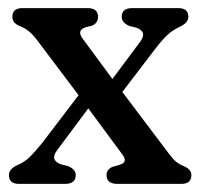

<svg xmlns="http://www.w3.org/2000/svg" viewBox="-20 -454 495 474"><path d="M184.5 -358 257.5 -259 325 -349.5Q345 -375 317 -385.5L299 -390Q280.5 -398.5 280.5 -412.5Q280.5 -434 306.5 -434H420Q445 -434 445 -412.5Q445 -397.5 423 -387.5Q407 -380 394.5 -368.8Q382 -357.5 364.5 -335L282 -227L395.5 -76.5Q406 -62 414.2 -55.2Q422.5 -48.5 434.5 -43.5Q452.5 -35.5 452.5 -22Q452.5 0 427.5 0H270Q243 0 243 -22Q243 -35.5 257.5 -42L275 -47Q296.5 -53 282.5 -72L198 -186.5L122 -84.5Q102 -59 130 -48.5L148 -44Q167 -36 167 -22Q167 0 140.5 0H27Q2 0 2 -22Q2 -37 24 -47Q40.5 -54 52.5 -65.5Q64.5 -77 82.5 -99L174 -219L71.5 -355Q52.5 -381 29 -389.5Q10.5 -397 10.5 -412.5Q10.5 -434 35.5 -434H196Q222 -434 222 -412.5Q222 -397.5 208 -391L191 -386.5Q168.5 -379 184.5 -358Z"/></svg>

Font: Fraunces 144pt SuperSoft
Style: Regular
Weight: 400
Version: Version 1.000;[b76b70a41]